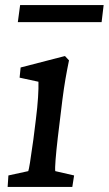

<svg xmlns="http://www.w3.org/2000/svg" viewBox="-20 -734 427 754"><path d="M10 0H264L271 -45L197 -62C195 -74 199 -125 207 -194L225 -342C233 -405 241 -448 251 -497L235 -514L61 -469L57 -429L131 -413C132 -382 129 -328 121 -266L111 -186C99 -99 94 -70 91 -62L13 -45ZM50 -647H379L387 -714H59Z"/></svg>

Font: TPK Tissa Web Medium
Style: Italic
Weight: 500
Italic angle: -7°
Designer: Jacques Le Bailly, Suppakit Chalermlarp | Katatrad Co.,Ltd.
Foundry: Jacques Le Bailly, Cadson Demak Co.,Ltd.
Version: Version 5.000;Glyphs 3.1.2 (3151)